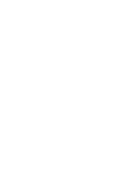

<svg xmlns="http://www.w3.org/2000/svg" viewBox="-20 -470 440 640"><path d="M300 -50Q300 -50 300 -50Q300 -50 300 -50Q300 -50 300 -50Q300 -50 300 -50Q300 -50 300 -50Q300 -50 300 -50Q300 -50 300 -50Q300 -50 300 -50Q300 -50 300 -50Q300 -50 300 -50Q300 -50 300 -50Q300 -50 300 -50ZM300 -150Q300 -150 300 -150Q300 -150 300 -150Q300 -150 300 -150Q300 -150 300 -150Q300 -150 300 -150Q300 -150 300 -150Q300 -150 300 -150Q300 -150 300 -150Q300 -150 300 -150Q300 -150 300 -150Q300 -150 300 -150Q300 -150 300 -150ZM200 -450Q200 -450 200 -450Q200 -450 200 -450Q200 -450 200 -450Q200 -450 200 -450Q200 -450 200 -450Q200 -450 200 -450Q200 -450 200 -450Q200 -450 200 -450Q200 -450 200 -450Q200 -450 200 -450Q200 -450 200 -450Q200 -450 200 -450ZM300 -350Q300 -350 300 -350Q300 -350 300 -350Q300 -350 300 -350Q300 -350 300 -350Q300 -350 300 -350Q300 -350 300 -350Q300 -350 300 -350Q300 -350 300 -350Q300 -350 300 -350Q300 -350 300 -350Q300 -350 300 -350Q300 -350 300 -350ZM300 -250Q300 -250 300 -250Q300 -250 300 -250Q300 -250 300 -250Q300 -250 300 -250Q300 -250 300 -250Q300 -250 300 -250Q300 -250 300 -250Q300 -250 300 -250Q300 -250 300 -250Q300 -250 300 -250Q300 -250 300 -250Q300 -250 300 -250ZM200 -250Q200 -250 200 -250Q200 -250 200 -250Q200 -250 200 -250Q200 -250 200 -250Q200 -250 200 -250Q200 -250 200 -250Q200 -250 200 -250Q200 -250 200 -250Q200 -250 200 -250Q200 -250 200 -250Q200 -250 200 -250Q200 -250 200 -250ZM100 -350Q100 -350 100 -350Q100 -350 100 -350Q100 -350 100 -350Q100 -350 100 -350Q100 -350 100 -350Q100 -350 100 -350Q100 -350 100 -350Q100 -350 100 -350Q100 -350 100 -350Q100 -350 100 -350Q100 -350 100 -350Q100 -350 100 -350ZM100 -250Q100 -250 100 -250Q100 -250 100 -250Q100 -250 100 -250Q100 -250 100 -250Q100 -250 100 -250Q100 -250 100 -250Q100 -250 100 -250Q100 -250 100 -250Q100 -250 100 -250Q100 -250 100 -250Q100 -250 100 -250Q100 -250 100 -250ZM100 -150Q100 -150 100 -150Q100 -150 100 -150Q100 -150 100 -150Q100 -150 100 -150Q100 -150 100 -150Q100 -150 100 -150Q100 -150 100 -150Q100 -150 100 -150Q100 -150 100 -150Q100 -150 100 -150Q100 -150 100 -150Q100 -150 100 -150ZM100 -50Q100 -50 100 -50Q100 -50 100 -50Q100 -50 100 -50Q100 -50 100 -50Q100 -50 100 -50Q100 -50 100 -50Q100 -50 100 -50Q100 -50 100 -50Q100 -50 100 -50Q100 -50 100 -50Q100 -50 100 -50Q100 -50 100 -50ZM200 150Q200 150 200 150Q200 150 200 150Q200 150 200 150Q200 150 200 150Q200 150 200 150Q200 150 200 150Q200 150 200 150Q200 150 200 150Q200 150 200 150Q200 150 200 150Q200 150 200 150Q200 150 200 150ZM300 150Q300 150 300 150Q300 150 300 150Q300 150 300 150Q300 150 300 150Q300 150 300 150Q300 150 300 150Q300 150 300 150Q300 150 300 150Q300 150 300 150Q300 150 300 150Q300 150 300 150Q300 150 300 150ZM200 50Q200 50 200 50Q200 50 200 50Q200 50 200 50Q200 50 200 50Q200 50 200 50Q200 50 200 50Q200 50 200 50Q200 50 200 50Q200 50 200 50Q200 50 200 50Q200 50 200 50Q200 50 200 50Z"/></svg>

Font: TINY 5x3
Style: Regular
Weight: 400
Designer: Jack Halten Fahnestock
Foundry: Velvetyne Type Foundry
Version: Version 1.002